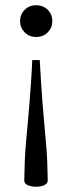

<svg xmlns="http://www.w3.org/2000/svg" viewBox="-20 -461 276 732"><path d="M72.5 227 74.5 152.5Q75 136.5 76.5 115Q78 93.5 80.5 66.2Q83 39 86 6.5Q89 -26 92 -63.5Q95 -101 98 -143.2Q101 -185.5 103 -232H131.5Q134 -185.5 136.8 -143.2Q139.5 -101 142.5 -63.5Q145.5 -26 148.5 6.5Q151.5 39 153.8 66.2Q156 93.5 157.8 115Q159.5 136.5 160 152.5L162 227Q162 235.5 155.5 240.8Q149 246 138.8 248.5Q128.5 251 117 251Q106 251 95.8 248.5Q85.5 246 79 240.8Q72.5 235.5 72.5 227ZM118 -320Q91.5 -320 74 -337.8Q56.5 -355.5 56.5 -380.5Q56.5 -406 74 -423.5Q91.5 -441 118 -441Q145 -441 162.2 -423.5Q179.5 -406 179.5 -380.5Q179.5 -355.5 162.2 -337.8Q145 -320 118 -320Z"/></svg>

Font: Newsreader 24pt
Style: Regular
Weight: 400
Designer: Hugues Gentile
Foundry: Production Type
Version: Version 1.003